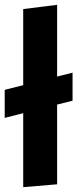

<svg xmlns="http://www.w3.org/2000/svg" viewBox="-20 -770 325 796"><path d="M-0.5 -397.5 76.2 -417V-732.4L216.8 -750V-452.6L280.8 -468.8V-352.5L216.8 -336.4V-5.9L76.2 5.9V-300.8L-0.5 -281.2Z"/></svg>

Font: Francois One
Style: Regular
Weight: 400
Designer: Vernon Adams
Foundry: vernon adams
Version: Version 1.000